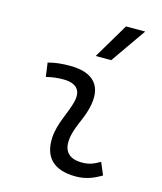

<svg xmlns="http://www.w3.org/2000/svg" viewBox="-119 -882 823 978"><g transform="rotate(15 293.0 -392.5)"><path d="M479.5 -95.7C442.9 -74.7 420.4 -66.9 385.3 -66.9C320.3 -66.9 288.1 -98.1 292 -157.7C296.4 -225.6 335 -275.4 351.6 -345.2C380.9 -464.4 326.7 -527.3 200.2 -527.3C161.6 -527.3 123 -524.4 85 -513.7L95.2 -440.4C125 -448.2 154.8 -451.7 184.6 -451.7C254.9 -451.7 284.2 -418.5 268.1 -355C252.9 -293.9 211.4 -226.1 207 -153.3C200.2 -46.4 257.3 9.8 372.6 9.8C427.7 9.8 468.3 -8.3 506.8 -31.2ZM313 -609.4H395L524.4 -794.9H423.3Z"/></g></svg>

Font: Cascadia Mono NF SemiLight
Style: Italic
Weight: 350
Italic angle: -10°
Monospace: yes
Designer: Aaron Bell
Foundry: Saja Typeworks
Version: Version 2404.023